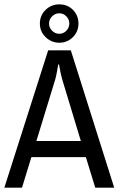

<svg xmlns="http://www.w3.org/2000/svg" viewBox="-21 -861 544 881"><path d="M339 -753Q339 -716 313.5 -690.5Q288 -665 251 -665Q215 -665 188.5 -690.5Q162 -716 162 -753Q162 -790 188 -815.5Q214 -841 251 -841Q289 -841 314 -815.5Q339 -790 339 -753ZM204 -753Q204 -734 218 -720Q232 -706 251 -706Q270 -706 283.5 -720Q297 -734 297 -753Q297 -772 283.5 -786Q270 -800 251 -800Q232 -800 218 -786Q204 -772 204 -753ZM416 0 373 -140H123L80 0H-1L200 -630H304L503 0ZM232 -495 146 -214H350L265 -495Q261 -508 256 -532.5Q251 -557 250 -565H246Q245 -557 240.5 -532.5Q236 -508 232 -495Z"/></svg>

Font: Pragati Narrow
Style: Regular
Weight: 400
Designer: Hector Gatti, Marcela Romero, Pablo Cosgaya and Nicolas Silva
Foundry: Omnibus-Type
Version: Version 1.010; ttfautohint (v1.3)